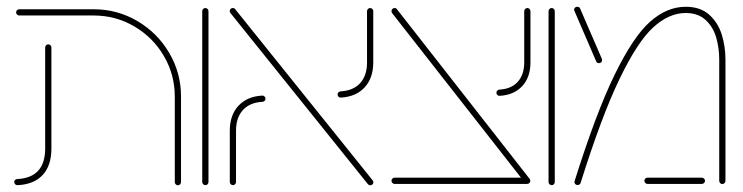

<svg xmlns="http://www.w3.org/2000/svg" viewBox="-20 -546 2205 570"><path d="M22.2 -5.6Q22.2 -9.3 24.8 -11.9Q27.4 -14.4 31.1 -14.4Q114.1 -18.5 114.1 -105.2V-405.2Q114.1 -408.9 116.9 -411.7Q119.6 -414.4 123.3 -414.4Q127 -414.4 129.8 -411.7Q132.6 -408.9 132.6 -405.2V-105.2Q132.6 -54.4 106.7 -26.5Q80.7 1.5 32.2 3.7Q28.5 4.1 25.4 1.3Q22.2 -1.5 22.2 -5.6ZM508.1 4.1Q504.4 4.1 501.7 1.3Q498.9 -1.5 498.9 -5.6V-259.3Q498.9 -324.4 466.5 -379.8Q434.1 -435.2 378.7 -467.6Q323.3 -500 258.1 -500H37Q33.3 -500 30.6 -502.8Q27.8 -505.6 27.8 -509.3Q27.8 -513.3 30.6 -515.9Q33.3 -518.5 37 -518.5H258.1Q328.1 -518.5 387.8 -483.5Q447.4 -448.5 482.4 -388.9Q517.4 -329.3 517.4 -259.3V-5.6Q517.4 -1.5 514.6 1.3Q511.9 4.1 508.1 4.1Z M580.4 -5.6V-513Q580.4 -516.7 583.1 -519.4Q585.9 -522.2 589.6 -522.2Q593.3 -522.2 596.1 -519.4Q598.9 -516.7 598.9 -513V-5.6Q598.9 -1.9 596.3 0.9Q593.7 3.7 589.6 3.7Q585.9 3.7 583.1 0.9Q580.4 -1.9 580.4 -5.6Z M1072.2 0.7 664.4 -507Q661.9 -511.1 661.9 -513Q661.9 -517 664.6 -519.6Q667.4 -522.2 671.1 -522.2Q675.6 -522.2 678.1 -518.9L1085.9 -11.1Q1088.5 -8.5 1088.5 -5.2Q1088.5 -1.5 1085.9 1.3Q1083.3 4.1 1079.3 4.1Q1075.2 4.1 1072.2 0.7ZM662.2 -5.9V-158.1Q662.2 -204.1 687.8 -231.9Q713.3 -259.6 758.1 -262.2Q761.9 -262.6 765 -260Q768.1 -257.4 768.1 -253Q768.1 -249.3 765.6 -246.7Q763 -244.1 759.3 -243.7Q721.9 -241.9 701.3 -219.4Q680.7 -197 680.7 -158.1V-5.9Q680.7 -1.9 678 0.9Q675.2 3.7 671.5 3.7Q667.8 3.7 665 0.9Q662.2 -1.9 662.2 -5.9ZM982.2 -265.6Q982.2 -269.3 984.8 -271.9Q987.4 -274.4 991.1 -274.8Q1028.5 -276.7 1049.1 -299.1Q1069.6 -321.5 1069.6 -360.4V-513Q1069.6 -516.7 1072.4 -519.4Q1075.2 -522.2 1078.9 -522.2Q1082.6 -522.2 1085.4 -519.4Q1088.1 -516.7 1088.1 -513V-360.4Q1088.1 -314.4 1062.6 -286.7Q1037 -258.9 992.2 -256.3Q988.5 -255.9 985.4 -258.5Q982.2 -261.1 982.2 -265.6Z M1142.2 -513Q1142.2 -516.7 1144.8 -519.4Q1147.4 -522.2 1151.5 -522.2Q1155.9 -522.2 1158.5 -518.5L1552.2 -15.2H1529.3L1144.4 -506.7Q1142.2 -509.6 1142.2 -513ZM1142.2 -9.3Q1142.2 -13.3 1145 -15.9Q1147.8 -18.5 1151.5 -18.5H1545.2Q1548.9 -18.5 1551.7 -15.7Q1554.4 -13 1554.4 -9.3Q1554.4 -5.6 1551.7 -2.8Q1548.9 0 1545.2 0H1151.5Q1147.8 0 1145 -2.8Q1142.2 -5.6 1142.2 -9.3ZM1453.7 -270.7Q1453.7 -274.4 1456.3 -277Q1458.9 -279.6 1462.6 -280Q1497.8 -281.9 1517 -303Q1536.3 -324.1 1536.3 -361.1V-513Q1536.3 -516.7 1539.1 -519.4Q1541.9 -522.2 1545.6 -522.2Q1549.3 -522.2 1552 -519.4Q1554.8 -516.7 1554.8 -513V-361.1Q1554.8 -317 1530.6 -290.6Q1506.3 -264.1 1463.7 -261.5Q1460 -261.1 1456.9 -263.7Q1453.7 -266.3 1453.7 -270.7Z M1608.5 -5.6V-513Q1608.5 -516.7 1611.3 -519.4Q1614.1 -522.2 1617.8 -522.2Q1621.5 -522.2 1624.3 -519.4Q1627 -516.7 1627 -513V-5.6Q1627 -1.9 1624.4 0.9Q1621.9 3.7 1617.8 3.7Q1614.1 3.7 1611.3 0.9Q1608.5 -1.9 1608.5 -5.6Z M1685.9 -8.5Q1749.6 -211.5 1805 -324.8Q1860.4 -438.1 1910.4 -482Q1960.4 -525.9 2015.6 -525.9Q2059.3 -525.9 2085.6 -502.2Q2111.9 -478.5 2122.8 -443Q2133.7 -407.4 2133.7 -369.3V-9.3Q2133.7 -5.2 2130.9 -2.4Q2128.1 0.4 2124.4 0.4Q2120.7 0.4 2118 -2.4Q2115.2 -5.2 2115.2 -9.3V-369.3Q2115.2 -404.4 2105.9 -435.6Q2096.7 -466.7 2074.4 -487Q2052.2 -507.4 2015.6 -507.4Q1965.9 -507.4 1919.3 -464.8Q1872.6 -422.2 1819.3 -311.7Q1765.9 -201.1 1703.7 -3Q1703 -0.4 1700.4 1.5Q1697.8 3.3 1694.8 3.3Q1690 3.3 1687.2 -0.4Q1684.4 -4.1 1685.9 -8.5ZM1893 -9.3Q1893 -13.3 1895.7 -15.9Q1898.5 -18.5 1902.2 -18.5H2063.7Q2067.4 -18.5 2070.2 -15.7Q2073 -13 2073 -9.3Q2073 -5.6 2070.2 -2.8Q2067.4 0 2063.7 0H1902.2Q1898.5 0 1895.7 -2.8Q1893 -5.6 1893 -9.3ZM1750 -363.7 1685.6 -513Q1684.4 -515.2 1684.4 -517.4Q1684.4 -521.1 1687.2 -523.5Q1690 -525.9 1693.7 -525.9Q1700 -525.9 1702.2 -520.7L1766.7 -371.5Q1767.4 -370.4 1767.4 -367.4Q1767.4 -363.7 1765 -361.1Q1762.6 -358.5 1758.5 -358.5Q1752.2 -358.5 1750 -363.7Z"/></svg>

Font: 26F Galaxy Hebrew Hairline
Style: Regular
Weight: 50
Designer: C₂₉H₂₅N₃O₅
Version: Version 1.000